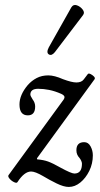

<svg xmlns="http://www.w3.org/2000/svg" viewBox="-20 -710 395 759"><path d="M252 29Q232 29 203.5 15Q175 1 150 -14Q119 -32 103 -32Q76 -32 49 10Q46 15 35.5 10Q25 5 17.5 -4Q10 -13 14 -18L232 -317Q235 -322 235 -326Q235 -333 222 -339Q197 -350 174.5 -354.5Q152 -359 131 -359Q100 -359 100 -336Q100 -331 109 -317Q119 -304 119 -289Q119 -254 90 -254Q57 -254 57 -297Q57 -335 90 -374Q105 -391 125 -401.5Q145 -412 171 -412Q195 -412 229 -397Q264 -384 282 -384Q302 -384 311 -396L327 -417Q330 -421 337.5 -417.5Q345 -414 351 -408Q357 -402 354 -397L126 -84L127 -80Q152 -78 170 -71.5Q188 -65 218 -48Q262 -24 274 -24Q304 -24 304 -63Q304 -68 301 -74.5Q298 -81 294 -86Q289 -91 285.5 -98.5Q282 -106 282 -116Q282 -148 313 -148Q329 -148 338 -131.5Q347 -115 347 -96Q347 -63 333 -34.5Q319 -6 297.5 11.5Q276 29 252 29ZM197 -504Q184 -488 173 -495Q162 -502 173 -523L262 -681Q270 -694 284 -689Q298 -684 307 -672Q316 -660 308 -650Z"/></svg>

Font: Junicode Two Beta Condensed
Style: Italic
Weight: 400
Width: 3
Italic angle: -9°
Version: Version 1.053; ttfautohint (v1.8.4)